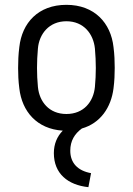

<svg xmlns="http://www.w3.org/2000/svg" viewBox="-20 -530 550 795"><path d="M255 -58C183 -58 143 -109 137 -170C132 -223 132 -274 137 -329C142 -389 183 -442 255 -442C327 -442 367 -389 373 -329C378 -273 378 -223 373 -170C367 -109 327 -58 255 -58ZM346 245 357 187C302 177 271 145 271 94C271 53 289 24 319 2C396 -20 440 -85 450 -164C454 -195 455 -222 455 -249C455 -276 454 -304 450 -335C439 -435 371 -510 255 -510C138 -510 71 -435 60 -335C56 -304 55 -275 55 -248C55 -222 56 -195 60 -164C71 -69 132 4 240 11C216 35 203 67 203 104C203 189 261 236 346 245Z"/></svg>

Font: Finlandica
Style: Regular
Weight: 400
Designer: Niklas Ekholm, Juho Hiilivirta, Jaakko Suomalainen
Foundry: Helsinki Type Studio
Version: Version 2.000;Glyphs 3.2 (3202)